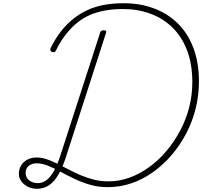

<svg xmlns="http://www.w3.org/2000/svg" viewBox="-20 -1150 1266 1191"><path d="M210 21Q178 21 153 8.5Q128 -4 112.5 -25Q97 -46 97 -72Q97 -100 110.5 -123Q124 -146 149 -159.5Q174 -173 208 -173Q239 -173 271 -162Q303 -151 337 -134Q371 -117 407 -98Q443 -79 482 -62.5Q521 -46 563.5 -35.5Q606 -25 652 -25Q719 -25 783 -48Q847 -71 905.5 -113.5Q964 -156 1012.5 -213.5Q1061 -271 1097.5 -339.5Q1134 -408 1153.5 -484Q1173 -560 1173 -640Q1173 -751 1141 -836Q1109 -921 1051 -978Q993 -1035 914.5 -1064.5Q836 -1094 743 -1094Q682 -1094 630 -1084.5Q578 -1075 534.5 -1055.5Q491 -1036 454 -1005Q417 -974 385 -932Q353 -890 327 -837Q323 -828 316 -826.5Q309 -825 300 -829Q294 -833 292 -838.5Q290 -844 295 -854Q323 -910 357.5 -954.5Q392 -999 433 -1032Q474 -1065 521.5 -1087Q569 -1109 625 -1119.5Q681 -1130 747 -1130Q848 -1130 933.5 -1098.5Q1019 -1067 1082 -1005.5Q1145 -944 1179.5 -853Q1214 -762 1214 -645Q1214 -559 1194 -478Q1174 -397 1136 -324Q1098 -251 1046 -190Q994 -129 931 -83.5Q868 -38 796.5 -13.5Q725 11 648 11Q590 11 538.5 -4Q487 -19 441 -41Q395 -63 354 -85.5Q313 -108 276.5 -122.5Q240 -137 208 -137Q178 -137 158.5 -121.5Q139 -106 139 -76Q139 -50 160 -32Q181 -14 215 -14Q246 -14 272 -35.5Q298 -57 319 -98Q340 -139 358 -196L601 -947Q603 -955 608 -958.5Q613 -962 624 -962Q634 -962 637.5 -958Q641 -954 638 -947L392 -185Q370 -115 343.5 -69Q317 -23 284 -1Q251 21 210 21Z"/></svg>

Font: Playwrite CU Thin
Style: Regular
Weight: 250
Designer: Veronika Burian, José Scaglione
Foundry: TypeTogether
Version: Version 1.002